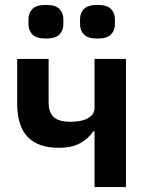

<svg xmlns="http://www.w3.org/2000/svg" viewBox="-20 -762 607 782"><path d="M365 -227H360Q340 -197 306 -178.5Q272 -160 219 -160Q50 -160 50 -339V-522H178V-346Q178 -304 199 -285Q220 -266 266 -266Q313 -266 339 -281Q365 -296 365 -322V-522H493V0H365ZM167 -605Q128 -605 112 -621.5Q96 -638 96 -663V-684Q96 -709 112 -725.5Q128 -742 167 -742Q206 -742 222 -725.5Q238 -709 238 -684V-663Q238 -638 222 -621.5Q206 -605 167 -605ZM377 -605Q338 -605 322 -621.5Q306 -638 306 -663V-684Q306 -709 322 -725.5Q338 -742 377 -742Q416 -742 432 -725.5Q448 -709 448 -684V-663Q448 -638 432 -621.5Q416 -605 377 -605Z"/></svg>

Font: IBM Plex Sans SmBld
Style: Regular
Weight: 600
Designer: Mike Abbink, Paul van der Laan, Pieter van Rosmalen
Foundry: Bold Monday
Version: Version 3.005